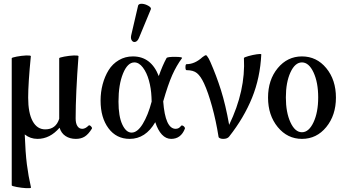

<svg xmlns="http://www.w3.org/2000/svg" viewBox="-20 -723 1820 1015"><path d="M144 269Q141.1 272.9 118.4 271.7Q95.7 270.5 68.8 265.6Q42 260.7 42 256.8V-415Q42 -418.9 68.4 -423.8Q94.7 -428.7 117.2 -429.7Q139.6 -430.7 143.1 -426.8Q128.9 -282.2 128.9 -207Q128.9 -126 152.6 -82.5Q176.3 -39.1 219.2 -39.1Q275.4 -39.1 293 -95.2V-415Q293 -418.9 319.6 -423.8Q346.2 -428.7 368.9 -429.7Q391.6 -430.7 395 -426.8Q379.9 -226.6 379.9 -97.2Q379.9 -70.8 389.2 -56.4Q398.4 -42 415 -42Q431.2 -42 448.2 -59.1Q452.6 -63.5 460.4 -55.7Q468.3 -47.9 465.8 -43Q447.8 -13.7 428.2 -1.2Q408.7 11.2 380.9 11.2Q349.6 11.2 326.7 -3.7Q303.7 -18.6 294.9 -47.9Q244.1 11.2 178.2 11.2Q140.1 11.2 110.8 -12.2Q114.3 84 122.1 145.8Q129.9 207.5 144 269Z M714.4 -522Q707 -504.9 695.8 -501.7Q684.6 -498.5 677.2 -508.5Q669.9 -518.6 673.3 -535.2L710.4 -694.8Q715.3 -704.1 731.7 -702.9Q748 -701.7 764.6 -692.1Q781.2 -682.6 777.3 -673.8ZM665.5 11.2Q595.2 11.2 553.5 -44.9Q511.7 -101.1 511.7 -190.9Q511.7 -236.3 522.7 -277.6Q533.7 -318.8 554.2 -352.1Q574.7 -385.3 608.2 -405Q641.6 -424.8 682.6 -424.8Q778.8 -424.8 819.3 -320.8Q839.4 -377.9 860.4 -416Q864.3 -422.9 908.7 -422.4Q945.3 -421.9 942.4 -416Q913.1 -376.5 890.6 -326.2Q868.2 -275.9 842.8 -187Q853.5 -42 908.7 -42Q926.3 -42 937.5 -58.1Q940.4 -61 945.6 -59.1Q950.7 -57.1 954.8 -51.8Q959 -46.4 957.5 -43Q936.5 11.2 884.8 11.2Q857.4 11.2 835.9 -11.7Q814.5 -34.7 800.8 -77.1Q749.5 11.2 665.5 11.2ZM606.4 -186Q606.4 -107.9 626.5 -64.9Q646.5 -22 675.8 -22Q706.5 -22 734.6 -67.9Q762.7 -113.8 781.7 -186Q780.8 -193.8 780.8 -210Q778.8 -256.3 767.3 -297.6Q755.9 -338.9 735.4 -366Q714.8 -393.1 690.4 -393.1Q654.3 -393.1 630.4 -334.5Q606.4 -275.9 606.4 -186Z M1159.7 11.2Q1150.4 11.2 1143.1 8.1Q1135.7 4.9 1135.3 0Q1122.1 -84 1101.1 -159.9Q1080.1 -235.8 1058.6 -282.2Q1040.5 -320.8 1021.2 -336.4Q1002 -352.1 966.3 -352.1Q960.4 -352.1 960.4 -367.9Q960.4 -383.8 966.3 -383.8Q1009.8 -383.8 1050.3 -420.9Q1063.5 -431.2 1069.3 -431.2Q1070.8 -431.2 1074.5 -426.8Q1078.1 -422.4 1083.3 -413.6Q1088.4 -404.8 1092.3 -395Q1124 -322.8 1148.2 -246.3Q1172.4 -169.9 1191.4 -63Q1278.8 -243.7 1269.5 -416Q1269.5 -419.9 1293.2 -426.5Q1316.9 -433.1 1337.4 -436Q1357.9 -439 1361.3 -436Q1355.5 -312 1312.5 -206.1Q1269.5 -100.1 1191.4 -1Q1182.1 11.2 1159.7 11.2Z M1576.2 11.2Q1499.5 11.2 1448.2 -51.3Q1397 -113.8 1397 -207Q1397 -300.8 1448.2 -362.8Q1499.5 -424.8 1576.2 -424.8Q1653.8 -424.8 1704.8 -362.8Q1755.9 -300.8 1755.9 -207Q1755.9 -113.8 1704.8 -51.3Q1653.8 11.2 1576.2 11.2ZM1662.1 -208Q1662.1 -287.1 1637.5 -340.1Q1612.8 -393.1 1576.2 -393.1Q1539.6 -393.1 1515.4 -340.3Q1491.2 -287.6 1491.2 -208Q1491.2 -128.9 1515.4 -76.4Q1539.6 -23.9 1576.2 -23.9Q1612.8 -23.9 1637.5 -76.7Q1662.1 -129.4 1662.1 -208Z"/></svg>

Font: Junicode SmCond Medium
Style: Regular
Weight: 500
Width: 4
Designer: Peter S. Baker
Version: Version 2.206